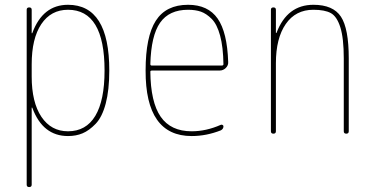

<svg xmlns="http://www.w3.org/2000/svg" viewBox="-20 -550 1540 790"><path d="M110.4 -285.2V-235.4Q110.4 -128.9 150.4 -69.3Q190.4 -9.8 259.8 -9.8Q334 -9.8 372.1 -73.2Q410.2 -136.7 410.2 -259.8Q410.2 -509.8 259.8 -509.8Q189.5 -509.8 149.9 -450.7Q110.4 -391.6 110.4 -285.2ZM89.8 210V-509.8Q89.8 -519.5 100.1 -519.5Q110.4 -519.5 110.4 -509.8V-414.1Q110.4 -413.1 111.3 -413.1Q113.3 -413.1 113.3 -415Q156.2 -530.3 259.8 -530.3Q429.7 -530.3 429.7 -259.8Q429.7 -179.7 415 -124Q400.4 -68.4 373.5 -40.5Q346.7 -12.7 319.8 -1.5Q293 9.8 259.8 9.8Q156.2 9.8 113.3 -105.5Q113.3 -107.4 111.3 -107.4Q110.4 -107.4 110.4 -106.4V210Q110.4 219.7 100.1 219.7Q89.8 219.7 89.8 210Z M753.9 -509.8Q675.8 -509.8 638.7 -456.5Q601.6 -403.3 598.6 -286.1Q598.6 -280.3 604.5 -280.3H892.6Q898.4 -280.3 899.4 -285.2Q898.4 -356.4 885.7 -403.3Q873 -450.2 851.1 -472.2Q829.1 -494.1 806.6 -502Q784.2 -509.8 753.9 -509.8ZM768.6 9.8Q578.1 9.8 579.1 -259.8Q579.1 -399.4 621.1 -464.8Q663.1 -530.3 753.9 -530.3Q835.9 -530.3 875.5 -473.6Q915 -417 918.9 -294.9Q919.9 -281.2 909.2 -270.5Q898.4 -259.8 883.8 -259.8H604.5Q599.6 -259.8 598.6 -255.9Q599.6 -129.9 641.1 -69.8Q682.6 -9.8 768.6 -9.8Q828.1 -9.8 887.7 -36.1Q891.6 -38.1 895.5 -36.1Q899.4 -34.2 899.4 -30.3Q899.4 -19.5 888.7 -13.7Q829.1 9.8 768.6 9.8Z M1094.7 -9.8V-509.8Q1094.7 -519.5 1105 -519.5Q1115.2 -519.5 1115.2 -509.8V-415Q1115.2 -414.1 1116.2 -414.1Q1118.2 -414.1 1118.2 -416Q1162.1 -530.3 1269.5 -530.3Q1350.6 -530.3 1382.8 -481.4Q1415 -432.6 1415 -309.6V-9.8Q1415 0 1404.8 0Q1394.5 0 1394.5 -9.8V-309.6Q1394.5 -392.6 1380.4 -437.5Q1366.2 -482.4 1341.3 -496.1Q1316.4 -509.8 1269.5 -509.8Q1196.3 -509.8 1155.8 -451.2Q1115.2 -392.6 1115.2 -290V-9.8Q1115.2 0 1105 0Q1094.7 0 1094.7 -9.8Z"/></svg>

Font: Rounded-L Mgen+ 2m thin
Style: Regular
Weight: 100
Designer: [Source Han Sans]
Ryoko NISHIZUKA  (kana & ideographs); Paul D. Hunt (Latin, Greek & Cyrillic); Wenlong ZHANG  (bopomofo
Version: Version 1.059.20150602